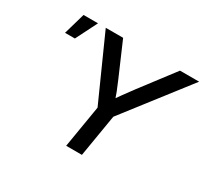

<svg xmlns="http://www.w3.org/2000/svg" viewBox="-148 -936 1215 1145"><g transform="rotate(30 459.5 -364.0)"><path d="M423.8 0 472.2 -290.5 276.4 -727.5H396L495.6 -497.1Q510.7 -462.9 523.7 -429.2Q536.6 -395.5 549.3 -357.9H513.7Q538.1 -395.5 562.5 -429.4Q586.9 -463.4 612.3 -497.1L787.6 -727.5H919.4L580.6 -290.5L532.2 0ZM81.1 -580.1 123.5 -727.5H223.1L148.9 -580.1Z"/></g></svg>

Font: Inter 28pt Medium
Style: Italic
Weight: 500
Italic angle: -9.3988°
Designer: Rasmus Andersson
Foundry: rsms
Version: Version 4.001;git-66647c0bb